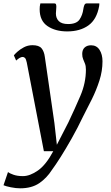

<svg xmlns="http://www.w3.org/2000/svg" viewBox="-63 -824 630 1094"><path d="M89.5 -468Q85.5 -487 79.8 -493.2Q74 -499.5 66 -499.5Q51.5 -499.5 29 -479L16 -508.5Q20 -514.5 35.2 -528.5Q50.5 -542.5 73 -554.5Q95.5 -566.5 122 -566.5Q159 -566.5 173.8 -548.8Q188.5 -531 192.5 -499.5Q206 -405.5 219.8 -311.2Q233.5 -217 247 -123L261 1L326.5 -126.5Q364 -205.5 395.2 -278.5Q426.5 -351.5 426.5 -427.5Q426.5 -448 421.2 -461.2Q416 -474.5 410.8 -486.8Q405.5 -499 405.5 -516.5Q405.5 -540.5 419.2 -553.2Q433 -566 456 -566Q487.5 -566 504.2 -540Q521 -514 521 -474.5Q521 -419.5 503.5 -365Q486 -310.5 460.5 -259Q435 -207.5 411 -161.5Q379 -94.5 345.5 -35.2Q312 24 282.8 70.2Q253.5 116.5 233 144Q203.5 190.5 160.5 219.8Q117.5 249 52 249Q28 249 -0.8 243.2Q-29.5 237.5 -43 231.5L-17.5 156.5Q-9 163.5 13.5 171.5Q36 179.5 67.5 179.5Q107.5 179.5 153.2 147.5Q199 115.5 240.5 37.5H187ZM247.5 -804.5Q254.5 -804.5 256.2 -798.8Q258 -793 258 -785Q258 -776 256.8 -766Q255.5 -756 255.5 -747.5Q255.5 -720 272.2 -703.5Q289 -687 325 -687Q372.5 -687 390 -712.5Q407.5 -738 412 -773Q413.5 -784.5 417.5 -794.5Q421.5 -804.5 430.5 -804.5H503Q503 -801 502.8 -797.5Q502.5 -794 502 -789.5Q488.5 -713.5 440.8 -679.2Q393 -645 319.5 -645Q252.5 -645 207.8 -675.2Q163 -705.5 163 -771.5Q163 -779.5 163.8 -787.8Q164.5 -796 167 -804.5Z"/></svg>

Font: Merriweather
Style: Italic
Weight: 400
Italic angle: -7.8°
Designer: Eben Sorkin
Foundry: Eben Sorkin
Version: Version 2.100